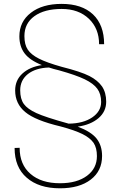

<svg xmlns="http://www.w3.org/2000/svg" viewBox="-20 -741 637 1002"><path d="M534.2 -210.4C534.2 -241.7 526.9 -268.1 512.7 -289.6C498 -310.5 476.1 -329.1 446.8 -344.2C417 -359.4 368.7 -375.5 300.8 -392.6C300.8 -392.6 300.8 -392.6 300.8 -392.6C249 -407.2 210 -421.4 183.1 -435.1C156.2 -448.7 136.7 -464.4 125 -481.9C113.3 -499.5 107.4 -522.9 107.4 -552.7C107.4 -552.7 107.4 -552.7 107.4 -552.7C107.4 -597.2 125 -631.8 159.7 -656.7C194.3 -681.6 241.7 -694.3 301.8 -694.3C301.8 -694.3 301.8 -694.3 301.8 -694.3C360.8 -694.3 408.2 -677.2 443.8 -643.1C479.5 -608.9 497.1 -564.5 497.1 -510.3C497.1 -510.3 523.4 -510.3 523.4 -510.3C523.4 -510.3 523.4 -510.3 523.4 -510.3C523.4 -577.1 503.9 -629.4 465.3 -666C426.3 -702.6 371.6 -720.7 301.8 -720.7C301.8 -720.7 301.8 -720.7 301.8 -720.7C234.4 -720.7 180.7 -705.1 141.1 -674.3C101.1 -643.6 81.1 -602.5 81.1 -551.3C81.1 -551.3 81.1 -551.3 81.1 -551.3C81.1 -516.1 90.3 -486.3 108.4 -462.4C126.5 -438.5 156.7 -418 198.7 -401.4C198.7 -401.4 198.7 -401.4 198.7 -401.4C155.8 -395 121.6 -379.9 96.7 -356.9C71.8 -334 59.1 -304.7 59.1 -269C59.1 -269 59.1 -269 59.1 -269C59.1 -222.7 76.7 -185.1 111.8 -156.2C146.5 -127 208 -102.1 296.4 -81.1C296.4 -81.1 296.4 -81.1 296.4 -81.1C345.7 -67.9 383.3 -54.7 410.2 -41.5C437 -28.3 456.1 -12.7 468.3 4.4C480 22 485.8 44.9 485.8 73.7C485.8 73.7 485.8 73.7 485.8 73.7C485.8 116.2 468.8 150.4 434.1 176.3C399.4 202.1 352.5 215.3 293 215.3C293 215.3 293 215.3 293 215.3C228 215.3 176.8 199.2 139.2 166.5C101.6 134.3 82.5 88.9 82.5 30.3C82.5 30.3 56.2 31.2 56.2 31.2C56.2 31.2 56.2 31.2 56.2 31.2C56.2 98.1 77.1 149.9 119.6 186.5C161.6 223.1 219.2 241.7 293 241.7C293 241.7 293 241.7 293 241.7C360.4 241.7 414.1 226.6 453.6 196.3C493.2 166 512.7 125 512.7 72.8C512.7 72.8 512.7 72.8 512.7 72.8C512.7 36.1 502.9 5.9 483.9 -18.1C464.8 -42 432.1 -62.5 385.7 -80.1C385.7 -80.1 385.7 -80.1 385.7 -80.1C431.2 -86.4 467.3 -101.6 494.1 -124.5C521 -147.5 534.2 -176.3 534.2 -210.4C534.2 -210.4 534.2 -210.4 534.2 -210.4ZM288.1 -374C347.2 -357.4 392.1 -341.8 422.4 -327.1C452.6 -312.5 474.6 -295.9 487.8 -277.8C501 -259.8 507.8 -236.8 507.8 -209C507.8 -209 507.8 -209 507.8 -209C507.8 -176.3 492.2 -149.4 461.4 -128.4C430.7 -107.4 389.6 -96.2 338.4 -95.7C338.4 -95.7 338.4 -95.7 338.4 -95.7C256.8 -118.2 200.7 -136.7 169.9 -150.9C139.2 -165 117.2 -180.7 104.5 -198.2C91.8 -215.8 85.4 -239.7 85.4 -270C85.4 -270 85.4 -270 85.4 -270C85.4 -304.7 98.6 -333 125.5 -354.5C152.3 -375.5 189 -387.2 235.4 -388.7C235.4 -388.7 235.4 -388.7 235.4 -388.7C251.5 -383.3 269 -378.4 288.1 -374C288.1 -374 288.1 -374 288.1 -374Z"/></svg>

Font: WOX
Style: Regular
Weight: 500
Designer: Google
Foundry: ""
Version: ""